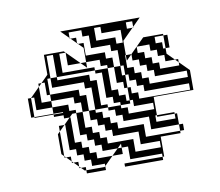

<svg xmlns="http://www.w3.org/2000/svg" viewBox="-51 -759 546 476"><g transform="rotate(-10 222.0 -521.0)"><path d="M276 -646V-678H228V-694H212V-662H260V-646ZM228 -614H244V-590H260V-566H268V-550H276V-566H268V-590H260V-630H244V-646H196V-678H180V-694H148V-680L150 -678H164V-664L166 -662H180V-630H228ZM404 -566V-574L396 -582H372V-598H356V-614H340V-630H308V-614H324V-598H340V-582H356V-566ZM36 -534H28V-518H36ZM420 -502V-518H308V-534H292V-550H268V-534H276V-518H292V-502ZM116 -486V-488L114 -486ZM372 -438V-450H328V-454H324V-438ZM128 -350 120 -358H116V-362L104 -374H100V-378L88 -390H84V-394L78 -400V-450L84 -456V-470H98L84 -456V-394L88 -390H100V-378L104 -374H116V-362L120 -358H132V-350H178L180 -352V-358H148V-374H132V-390H116V-406H100V-470H98L114 -486H100V-494H76V-500H28V-502H20V-550H28V-534H36V-550H28L52 -574V-582H60L52 -574V-534H76V-518H116V-502H132V-494H148V-454H164V-438H180V-422H196V-406H260V-374H324V-390H276V-422H212V-438H196V-454H180V-470H164V-494H148V-518H132V-534H76V-550H68V-582H60L78 -600V-650H128L164 -614H178V-600L164 -614H132V-646H116V-598H196V-590H228V-534H244V-518H260V-502H268V-494H244V-502H228V-518H212V-582H196V-590H100V-646H84V-590H100V-582H180V-566H196V-502H212V-494H244V-486H260V-470H324V-486H276V-502H268V-534H260V-550H244V-590H228V-598H212V-614H178V-650L166 -662H164V-664L150 -678H148V-680L128 -700H328L308 -680V-678H306L308 -680V-694H292V-678H306L278 -650V-614H292L278 -600V-614H276V-582H292V-566H308V-550H324V-534H420V-550H340V-566H324V-582H308V-598H292V-614L328 -650H378V-646H388V-630H378V-646H356V-630H372V-614H378V-600L396 -582H404V-574L428 -550V-500H328V-454H372V-450H378V-422H388V-406H378V-422H308V-454H244V-470H228V-486H212V-494H180V-550H164V-566H84V-590H76V-550H148V-534H164V-494H180V-486H196V-470H212V-454H228V-438H292V-406H378V-400H328V-350H324V-358H244V-390H228V-400L218 -390H228V-374H202L218 -390H180V-406H164V-422H148V-438H132V-494H122L116 -488V-422H132V-406H148V-390H164V-374H202L180 -352V-342H132V-350ZM388 -614H378V-630H388ZM100 -502H76V-518H28V-502H76V-500H100ZM324 -342H228V-350H324Z"/></g></svg>

Font: Rubik Broken Fax
Style: Regular
Weight: 400
Designer: Hubert and Fischer, NaN
Foundry: Hubert and Fischer, NaN
Version: Version 2.201